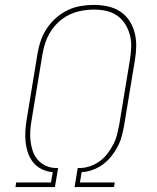

<svg xmlns="http://www.w3.org/2000/svg" viewBox="-20 -763 640 783"><path d="M204 0H43L46 -19H188L195 -61Q171 -63 150.5 -73Q130 -83 116 -100Q102 -117 94.5 -138.5Q87 -160 84.5 -182.5Q82 -205 83.5 -229Q85 -253 89 -277L133 -544Q137 -570 146 -596.5Q155 -623 171 -647Q187 -671 208.5 -690Q230 -709 256 -721.5Q282 -734 309.5 -738.5Q337 -743 363 -743Q392 -743 419.5 -737Q447 -731 469.5 -716.5Q492 -702 507 -679.5Q522 -657 529 -630Q536 -603 535.5 -574.5Q535 -546 530 -517L486 -250Q482 -228 476 -206Q470 -184 459 -163.5Q448 -143 433 -124.5Q418 -106 399 -92Q380 -78 357.5 -70Q335 -62 313 -61L306 -19H448L445 0H284L297 -78H311Q331 -79 351 -86.5Q371 -94 388.5 -107Q406 -120 419 -137.5Q432 -155 442 -174Q452 -193 457 -213Q462 -233 466 -253L510 -520Q514 -546 515 -571.5Q516 -597 509.5 -621Q503 -645 490 -665.5Q477 -686 457.5 -699.5Q438 -713 413.5 -718.5Q389 -724 363 -724Q339 -724 314 -719.5Q289 -715 265 -704Q241 -693 221 -675Q201 -657 187 -635Q173 -613 165 -589Q157 -565 153 -541L109 -274Q105 -252 103.5 -230.5Q102 -209 104.5 -188Q107 -167 113.5 -147.5Q120 -128 133 -112.5Q146 -97 164.5 -88Q183 -79 205 -78H217Z"/></svg>

Font: Iosevka Aile Thin
Style: Italic
Weight: 100
Italic angle: -9°
Designer: Belleve Invis
Foundry: Belleve Invis
Version: Version 31.1.0; ttfautohint (v1.8.4)